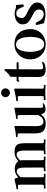

<svg xmlns="http://www.w3.org/2000/svg" viewBox="1254 -2070 823 3370"><g transform="rotate(-90 1665.0 -384.5)"><path d="M905 -12Q905 4 888 4Q859 4 830 1.5Q801 -1 772 -1Q743 -1 713.5 1.5Q684 4 654 4Q648 4 644.5 -1.5Q641 -7 641 -12Q641 -27 659 -27Q667 -27 675.5 -26.5Q684 -26 692 -26Q704 -26 706 -33.5Q708 -41 708 -51V-348Q708 -375 706.5 -407.5Q705 -440 694 -465Q685 -487 671.5 -495.5Q658 -504 635 -504Q607 -504 579 -482Q551 -460 534 -440Q538 -420 538.5 -399.5Q539 -379 539 -359Q539 -282 539 -205Q539 -128 539 -51Q539 -39 543.5 -32Q548 -25 561 -25Q568 -25 574.5 -26Q581 -27 588 -27Q603 -27 603 -12Q603 4 586 4Q558 4 529.5 1.5Q501 -1 472 -1Q443 -1 414 1.5Q385 4 356 4Q349 4 346 -1.5Q343 -7 343 -12Q343 -23 352 -25.5Q361 -28 372.5 -27Q384 -26 390 -26Q404 -26 407 -32.5Q410 -39 410 -51Q410 -125 409.5 -199.5Q409 -274 409 -348Q409 -375 407.5 -407.5Q406 -440 395 -465Q385 -488 371 -495Q357 -502 333 -502Q320 -502 301 -489.5Q282 -477 265 -461Q248 -445 239 -435Q239 -339 239 -243Q239 -147 239 -51Q239 -39 243.5 -32Q248 -25 261 -25Q268 -25 275 -26Q282 -27 289 -27Q303 -27 303 -12Q303 4 287 4Q258 4 229.5 2Q201 0 172 0Q142 0 112.5 2Q83 4 53 4Q46 4 42.5 -1.5Q39 -7 39 -12Q39 -27 56 -27Q64 -27 72.5 -26.5Q81 -26 90 -26Q104 -26 106.5 -40Q109 -54 109 -64Q109 -159 109 -254Q109 -349 109 -444Q109 -455 106 -468Q103 -481 87 -481Q76 -481 64.5 -479.5Q53 -478 42 -478Q36 -478 30.5 -481.5Q25 -485 25 -492Q25 -499 29.5 -502Q34 -505 38 -506Q51 -510 65 -511Q79 -512 92 -514Q104 -517 126.5 -523Q149 -529 171 -534.5Q193 -540 201 -540Q213 -540 218 -529Q225 -518 228 -503.5Q231 -489 235 -476Q271 -506 307 -521.5Q343 -537 390 -537Q428 -537 464.5 -522Q501 -507 520 -473Q555 -504 593 -522Q631 -540 677 -540Q746 -540 780 -521Q814 -502 825.5 -462.5Q837 -423 837 -359Q837 -282 837 -205Q837 -128 837 -51Q837 -35 845.5 -30Q854 -25 866.5 -26Q879 -27 890 -27Q905 -27 905 -12Z M1537 -37Q1537 -29 1527 -23Q1500 -4 1477 0Q1454 4 1422 4Q1391 4 1369.5 -22Q1348 -48 1343 -76Q1314 -36 1274.5 -14.5Q1235 7 1185 7Q1089 7 1049 -37.5Q1009 -82 1009 -176V-243Q1009 -295 1009.5 -346.5Q1010 -398 1010 -450Q1010 -461 1007 -474Q1004 -487 989 -487Q983 -487 977.5 -486Q972 -485 966 -485Q959 -485 950 -487Q941 -489 941 -498Q941 -506 944.5 -509Q948 -512 954 -513Q965 -516 978 -517Q991 -518 1002 -519Q1057 -526 1115 -540Q1121 -542 1126 -542Q1140 -542 1140 -529Q1140 -443 1138 -356.5Q1136 -270 1136 -184Q1136 -160 1137.5 -133.5Q1139 -107 1146.5 -84Q1154 -61 1172 -47Q1190 -33 1222 -33Q1256 -33 1284 -59.5Q1312 -86 1325 -114Q1326 -116 1329 -123.5Q1332 -131 1332 -132Q1332 -212 1331.5 -291.5Q1331 -371 1331 -450Q1331 -461 1328 -474Q1325 -487 1310 -487Q1304 -487 1298 -486Q1292 -485 1285 -485Q1278 -485 1269.5 -487Q1261 -489 1261 -498Q1261 -506 1264.5 -509Q1268 -512 1274 -513Q1285 -516 1298 -517Q1311 -518 1323 -519Q1379 -527 1434 -540Q1437 -541 1439.5 -541.5Q1442 -542 1445 -542Q1460 -542 1460 -529Q1460 -420 1459 -310.5Q1458 -201 1458 -91Q1458 -81 1459 -68.5Q1460 -56 1466 -46.5Q1472 -37 1486 -37Q1497 -37 1508 -42.5Q1519 -48 1527 -48Q1532 -48 1534.5 -44.5Q1537 -41 1537 -37Z M1862 -12Q1862 4 1846 4Q1817 4 1787 1.5Q1757 -1 1727 -1Q1697 -1 1666.5 1.5Q1636 4 1606 4Q1599 4 1596 -1.5Q1593 -7 1593 -12Q1593 -28 1608 -28Q1618 -28 1627 -27Q1636 -26 1645 -26Q1657 -26 1660.5 -34Q1664 -42 1664 -52V-449Q1664 -459 1662 -471.5Q1660 -484 1646 -484Q1633 -484 1619 -482Q1605 -480 1591 -480Q1585 -480 1579.5 -483Q1574 -486 1574 -493Q1574 -506 1587 -510Q1598 -512 1610.5 -513.5Q1623 -515 1634 -516Q1669 -521 1702.5 -528.5Q1736 -536 1770 -544Q1773 -544 1776 -544.5Q1779 -545 1781 -545Q1796 -545 1796 -533Q1796 -413 1795 -292.5Q1794 -172 1794 -52Q1794 -34 1802 -29.5Q1810 -25 1822.5 -26Q1835 -27 1848 -27Q1862 -27 1862 -12ZM1799 -699Q1799 -668 1776.5 -645Q1754 -622 1722 -622Q1691 -622 1668 -645Q1645 -668 1645 -699Q1645 -731 1668 -753.5Q1691 -776 1722 -776Q1754 -776 1776.5 -753.5Q1799 -731 1799 -699Z M2263 -48Q2263 -34 2248.5 -23.5Q2234 -13 2212.5 -6.5Q2191 0 2169 3Q2147 6 2132 6Q2057 6 2028 -24.5Q1999 -55 1999 -126Q1999 -212 2000 -298Q2001 -384 2001 -470H1955Q1945 -470 1938 -463.5Q1931 -457 1925 -457Q1915 -457 1915 -467Q1915 -471 1919 -482Q1923 -493 1925 -496Q1928 -502 1931 -503Q1934 -504 1940 -504H2002V-611Q2027 -625 2057 -652Q2087 -679 2103 -702Q2106 -707 2111 -712.5Q2116 -718 2123 -718Q2139 -718 2138 -704L2135 -504H2238Q2246 -504 2252.5 -500.5Q2259 -497 2259 -488Q2259 -469 2238 -469H2135L2133 -83Q2133 -67 2139.5 -52.5Q2146 -38 2165 -38Q2182 -38 2199.5 -41Q2217 -44 2232 -51Q2237 -53 2241.5 -55.5Q2246 -58 2251 -58Q2263 -58 2263 -48Z M2703 -263Q2703 -296 2698.5 -338.5Q2694 -381 2680 -421Q2666 -461 2639.5 -487.5Q2613 -514 2568 -514Q2527 -514 2502 -488Q2477 -462 2463.5 -423Q2450 -384 2445 -342.5Q2440 -301 2440 -271Q2440 -238 2444.5 -195.5Q2449 -153 2463 -113Q2477 -73 2504 -47Q2531 -21 2576 -21Q2618 -21 2643.5 -46.5Q2669 -72 2682 -110.5Q2695 -149 2699 -190.5Q2703 -232 2703 -263ZM2839 -258Q2839 -181 2804 -121.5Q2769 -62 2708.5 -28Q2648 6 2571 6Q2494 6 2435 -30Q2376 -66 2342.5 -127Q2309 -188 2309 -264Q2309 -343 2342 -405.5Q2375 -468 2435 -504.5Q2495 -541 2575 -541Q2663 -541 2721.5 -505.5Q2780 -470 2809.5 -406.5Q2839 -343 2839 -258Z M3306 -147Q3306 -100 3286 -70.5Q3266 -41 3233 -25Q3200 -9 3161.5 -3Q3123 3 3085 3Q3060 3 3036 -2Q3012 -7 2988 -13Q2978 -15 2967 -17.5Q2956 -20 2945 -20Q2941 -34 2933.5 -61.5Q2926 -89 2919.5 -115.5Q2913 -142 2913 -153Q2913 -164 2920 -167Q2927 -170 2935 -170Q2947 -170 2953 -161Q2968 -140 2977 -117Q2986 -94 3005 -74Q3019 -59 3045.5 -43.5Q3072 -28 3093 -28Q3138 -28 3160.5 -49Q3183 -70 3183 -116Q3183 -147 3164 -168Q3145 -189 3115.5 -206Q3086 -223 3053 -239.5Q3020 -256 2990.5 -276Q2961 -296 2942 -324.5Q2923 -353 2923 -394Q2923 -445 2951 -477Q2979 -509 3022.5 -524Q3066 -539 3110 -539Q3130 -539 3149 -536Q3168 -533 3187 -525Q3196 -522 3211.5 -517.5Q3227 -513 3236 -513Q3249 -513 3261 -516Q3263 -488 3267.5 -460Q3272 -432 3273 -404V-401Q3274 -391 3267.5 -384.5Q3261 -378 3252 -378Q3242 -378 3237.5 -382Q3233 -386 3229 -394Q3216 -423 3203.5 -449.5Q3191 -476 3170.5 -493Q3150 -510 3112 -510Q3072 -510 3053 -479Q3034 -448 3034 -413Q3034 -385 3055 -365Q3076 -345 3098 -333Q3125 -319 3160.5 -302Q3196 -285 3229 -263Q3262 -241 3284 -212.5Q3306 -184 3306 -147Z"/></g></svg>

Font: Kaisei Tokumin
Style: Bold
Weight: 700
Designer: Font-Kai, 金井和夫
Foundry: KAZUO KANAI
Version: Version 5.003